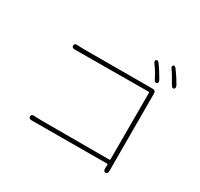

<svg xmlns="http://www.w3.org/2000/svg" viewBox="-175 -1057 1351 1299"><g transform="rotate(30 500.0 -407.0)"><path d="M793 23Q775 22 776 -2L777 -31Q777 -36 772 -36L184 -34Q159 -34 160 -53Q161 -72 185 -69Q202 -67 256 -67H772Q777 -67 777 -72V-593Q777 -598 772 -598L197 -595Q172 -595 173 -614Q174 -633 198 -630Q220 -628 267 -628L785 -629Q809 -629 809 -605L810 -1Q810 23 793 23ZM791 -676Q777 -669 766 -691Q740 -743 711 -781Q697 -800 709 -809Q720 -817 734 -798Q764 -756 793 -705Q805 -684 791 -676ZM910 -702Q897 -695 885 -716Q842 -792 831 -806Q815 -825 827 -834Q838 -843 852 -823Q883 -782 912 -731Q923 -710 910 -702Z"/></g></svg>

Font: Resource Han Rounded KR ExtraLight
Style: Regular
Weight: 250
Designer: Cyano Hao (round all glyphs); Ryoko NISHIZUKA 西塚涼子 (kana, bopomofo & ideographs); Paul D. Hunt (Latin, Greek & Cyrillic)
Foundry: Cyano Hao
Version: 0.990